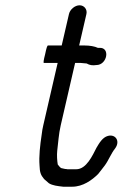

<svg xmlns="http://www.w3.org/2000/svg" viewBox="-20 -641 490 726"><path d="M240.8 -588 213.3 -469H161.3C158.6 -469 155.1 -458 150.7 -436C144.9 -414 143.4 -403 146 -403H198L143.6 -167C140.9 -155.7 139.1 -144.7 137.9 -134C131.3 -90.6 126.8 -49.8 129.5 -15C130.3 9.6 133.6 20.5 146.7 36C153.8 42.7 159.9 48 165 52C178.8 60.6 198 62.6 219 65H253C293.3 65 327.8 40.1 351.1 17C359.4 7.3 368.6 -6 376.7 -16C391.2 -35.9 400.1 -60.9 415.5 -80C435.7 -107.7 416.5 -135 387.8 -127C367.9 -121.5 355.7 -100.7 345.2 -83C329.9 -53.5 307 -1 268.2 -1H235.2C232.7 -1.7 229.8 -2 226.5 -2C221.4 -3.3 217 -4.3 213.2 -5C208.9 -5 201.5 -15 198.4 -19C195.9 -33.8 194.6 -53.7 196.4 -71C200.5 -102.4 201.6 -132.4 209.6 -167L264 -403H285C289.6 -403 302.3 -401 307.6 -401C319.5 -394.2 329.9 -393 344.2 -395C385.7 -395 398.1 -463.2 355.2 -460H350.2C337.9 -465.9 318.8 -469 300.3 -469H279.3L306.8 -588C310.8 -605.4 298.4 -621 280.9 -621C263.3 -621 244.8 -605.4 240.8 -588Z"/></svg>

Font: HoneyBee
Style: RegIt
Weight: 400
Foundry: Cannot Into Space Fonts
Version: Version 0.89